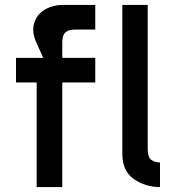

<svg xmlns="http://www.w3.org/2000/svg" viewBox="-20 -760 714 780"><path d="M129 -438 194 -440 129 -584Q108 -629 118.5 -665Q129 -701 161.5 -720.5Q194 -740 237 -740H367V-640H287Q266 -640 254 -634Q242 -628 237.5 -616Q233 -604 233 -584V0H181H129ZM45 -525H367V-425H45ZM477 -740H580V-156Q580 -121 594.5 -110.5Q609 -100 630 -100V0Q571 0 524 -32.5Q477 -65 477 -135Z"/></svg>

Font: Easer Grotesk Variable
Style: Regular
Weight: 400
Designer: Boardeaser, Bonnie Shaver-Troup, Thomas Jockin
Foundry: Lexend
Version: Version 1.001;Glyphs 3.1.2 (3151)